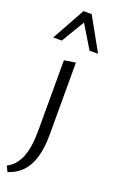

<svg xmlns="http://www.w3.org/2000/svg" viewBox="-192 -747 643 1078"><g transform="rotate(20 130.0 -208.5)"><path d="M96 11V-409L164 -420V11Q164 128 127 196.5Q90 265 13 289L-3 256Q47 231 71.5 171.5Q96 112 96 11ZM213 -509 118 -666 105 -706H154L264 -509ZM-4 -509 105 -706H154L142 -667L47 -509Z"/></g></svg>

Font: Ysabeau Office
Style: Regular
Weight: 400
Designer: Christian Thalmann (Catharsis Fonts)
Version: Version 2.001;gftools[0.9.30]; featfreeze: tnum,lnum,ss02